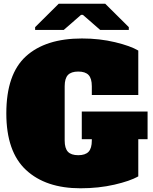

<svg xmlns="http://www.w3.org/2000/svg" viewBox="-20 -999 822 1033"><path d="M774 -250H724V-50Q680 -25 595.5 -5.5Q511 14 413 14Q226 14 120 -84.5Q14 -183 14 -389Q14 -600 119.5 -696Q225 -792 421 -792Q516 -792 599 -772Q682 -752 724 -727V-488H474V-535Q474 -577 456.5 -595.5Q439 -614 401 -614Q363 -614 345.5 -595.5Q328 -577 328 -535V-243Q328 -201 345.5 -182.5Q363 -164 401 -164Q439 -164 456.5 -182.5Q474 -201 474 -243V-250H420V-399H774ZM169 -838V-853L296 -979H546L673 -853V-838H519L426 -919H416L323 -838Z"/></svg>

Font: Alfa Slab One
Style: Regular
Weight: 400
Designer: JM Sole
Foundry: JM Sole
Version: Version 2.000